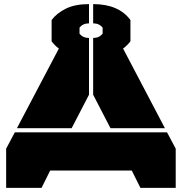

<svg xmlns="http://www.w3.org/2000/svg" viewBox="-20 -910 881 930"><path d="M411.1 -451.2 327.1 -289.1H62L265.1 -674.8Q244.1 -690.4 230 -710V-813Q254.4 -845.7 298.6 -867.9Q342.8 -890.1 411.1 -890.1V-796.9Q381.3 -796.9 365.2 -775.9V-747.1Q381.3 -726.1 411.1 -726.1ZM9.8 0V-189.9L51.8 -269H789.1L831.1 -189.9V0H660.2L618.2 -84H223.1L181.2 0ZM431.2 -451.2V-726.1Q460.9 -726.1 477.1 -747.1V-775.9Q460.9 -796.9 431.2 -796.9V-890.1Q554.7 -890.1 611.8 -813V-710Q598.1 -691.4 576.2 -674.8L778.8 -289.1H515.1Z"/></svg>

Font: Nastup Basic
Style: Regular
Weight: 400
Designer: Maksym Kobuzan
Foundry: Zakznak
Version: Version 1.020;FEAKit 1.0